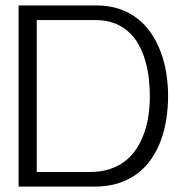

<svg xmlns="http://www.w3.org/2000/svg" viewBox="-20 -690 696 710"><path d="M48.8 -669.9V0H330.3Q379.5 0 419 -12.8Q458.4 -25.7 488.4 -48.5Q518.5 -71.3 540 -102.8Q561.6 -134.3 575.1 -171.4Q588.6 -208.5 595.1 -250.2Q601.6 -292 601.6 -335Q601.6 -376 595.3 -416.7Q589.1 -457.5 575.6 -494.6Q562.1 -531.7 541.1 -563.9Q520.1 -596 490.6 -619.5Q461.1 -643 422.7 -656.5Q384.3 -669.9 336.2 -669.9ZM115.9 -54V-615.8H333.2Q373.6 -615.8 404 -603.8Q434.4 -591.7 456.8 -571.1Q479.2 -550.4 494.1 -522.7Q509 -494.9 517.7 -463.7Q526.5 -432.5 530.3 -399.6Q534.1 -366.6 534.1 -335Q534.1 -300.2 529.4 -265.8Q524.6 -231.4 513.9 -200.3Q503.2 -169.2 486.2 -142.3Q469.2 -115.4 444.6 -95.8Q420 -76.2 387.2 -65.1Q354.4 -54 312.9 -54Z"/></svg>

Font: SaysetthaMai Thin
Style: Regular
Weight: 100
Designer: John M. Durdin
Foundry: Lao Script for Windows
Version: Version 1.101